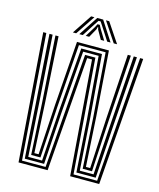

<svg xmlns="http://www.w3.org/2000/svg" viewBox="-138 -1065 965 1162"><g transform="rotate(15 344.5 -484.0)"><path d="M90.8 0 31.2 -800H50.5L108.2 -15.8H256L311.5 -732.8H376L431 -15.8H579L638.2 -800H657.5L596.2 0H414.2L359.2 -717H328.5L273 0ZM121.5 -31.5 100 -364 70.2 -800H90L118.5 -376.8L139 -47.5H225.5L247.2 -371L279 -764.2H408.8L440.5 -367.2L461.8 -47.5H548L569 -371.8L598.5 -800H618.2L587.2 -359L565.8 -31.5H444.8L424 -353L392.2 -748.5H295.2L263.8 -356.2L242.5 -31.5ZM153 -63.2 135 -387 107.8 -800H127.2L152.2 -396.8L168.8 -79H195.5L214.5 -396.2L243.8 -796H443.8L473.2 -392L491.8 -79H518.5L535.2 -393L561 -800H580.2L552.2 -382.5L534.2 -63.2H475.8L457 -379.8L427.5 -780.2H260.2L230.8 -383.8L211.2 -63.2ZM204.8 -845 286.5 -967.5H307L225.5 -845ZM245.2 -845 324.8 -967.5H361.8L441 -845H419.8L367 -926.8L349.8 -952.8H336.8L319.2 -926.5L266.8 -845ZM285.5 -845 326 -911.2 336.2 -931.5H350.2L360.8 -911.2L401.2 -845H380L348.2 -900.8L344.8 -915.2H341.8L338.2 -900.8L307 -845ZM460.8 -845 379.5 -967.5H399.8L481.8 -845Z"/></g></svg>

Font: Big Shoulders Inline Text Thin SemiBold
Style: Regular
Weight: 600
Version: Version 2.002